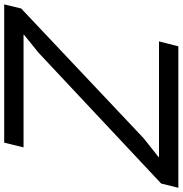

<svg xmlns="http://www.w3.org/2000/svg" viewBox="-8 -852 850 893"><g transform="rotate(-90 416.5 -405.0)"><path d="M648 0H-10L10 -80L618 -650L702 -718V-720H178L200 -810H843L824 -731L220 -161L133 -92V-90H671Z"/></g></svg>

Font: TypoPRO Sinkin Sans
Style: 400 Italic
Weight: 400
Italic angle: -112°
Designer: Keith Bates
Foundry: K-Type
Version: Sinkin Sans (version 1.0)  by Keith Bates   •   © 2014   www